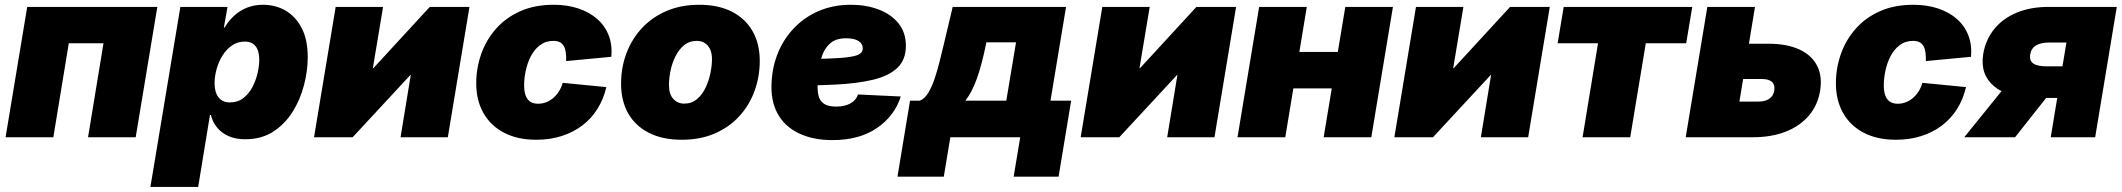

<svg xmlns="http://www.w3.org/2000/svg" viewBox="-20 -564 8722 789"><path d="M626.5 -535.6 537.6 0H341.8L405.3 -386.2H262.7L199.2 0H2.9L91.8 -535.6Z M598.1 204.1 721.2 -535.6H915L899.9 -450.7H902.8Q919.4 -478.5 942.6 -499.8Q965.8 -521 995.6 -532.7Q1025.4 -544.4 1060.5 -544.4Q1112.3 -544.4 1153.8 -520.3Q1195.3 -496.1 1220 -448.2Q1244.6 -400.4 1244.6 -329.1Q1244.6 -273.4 1229.2 -214.1Q1213.9 -154.8 1182.4 -104.5Q1150.9 -54.2 1102.5 -22.9Q1054.2 8.3 987.3 8.3Q947.8 8.3 918.7 -4.9Q889.6 -18.1 871.6 -40.5Q853.5 -63 846.7 -91.3H842.8L794.4 204.1ZM924.8 -143.1Q957 -143.1 980 -160.9Q1002.9 -178.7 1017.3 -206.3Q1031.7 -233.9 1038.6 -263.9Q1045.4 -293.9 1045.4 -318.4Q1045.4 -354.5 1030.5 -373.8Q1015.6 -393.1 985.8 -393.1Q956.5 -393.1 933.3 -377.2Q910.2 -361.3 894.3 -335.7Q878.4 -310.1 870.1 -280Q861.8 -250 861.8 -221.7Q861.8 -184.6 878.2 -163.8Q894.5 -143.1 924.8 -143.1Z M1820.3 0H1626L1668 -255.9H1666.5L1429.2 0H1270.5L1359.4 -535.6H1554.2L1512.2 -283.7H1514.2L1746.1 -535.6H1909.2Z M2183.6 10.3Q2106.4 10.3 2051.3 -18.6Q1996.1 -47.4 1966.6 -99.6Q1937 -151.9 1937 -221.7Q1937 -283.7 1957.3 -341.6Q1977.5 -399.4 2017.8 -445.3Q2058.1 -491.2 2117.7 -517.8Q2177.2 -544.4 2255.4 -544.4Q2311 -544.4 2356.4 -529.3Q2401.9 -514.2 2433.8 -486.3Q2465.8 -458.5 2481.2 -418.9Q2496.6 -379.4 2492.2 -330.6L2306.6 -313Q2307.1 -332 2305.2 -347.4Q2303.2 -362.8 2297.4 -373.8Q2291.5 -384.8 2281 -390.4Q2270.5 -396 2254.4 -396Q2222.2 -396 2199 -378.4Q2175.8 -360.8 2161.4 -332.8Q2147 -304.7 2140.4 -273.2Q2133.8 -241.7 2133.8 -213.9Q2133.8 -189 2139.9 -171.9Q2146 -154.8 2158.9 -146.2Q2171.9 -137.7 2191.4 -137.7Q2208 -137.7 2223.6 -143.6Q2239.3 -149.4 2252.7 -160.6Q2266.1 -171.9 2276.4 -187.7Q2286.6 -203.6 2292.5 -223.6L2471.7 -206.1Q2460 -156.2 2435.1 -116.5Q2410.2 -76.7 2372.8 -48.3Q2335.4 -20 2287.8 -4.9Q2240.2 10.3 2183.6 10.3Z M2781.7 10.3Q2702.6 10.3 2646.7 -18.1Q2590.8 -46.4 2561.5 -98.1Q2532.2 -149.9 2532.2 -219.7Q2532.2 -286.6 2554.4 -345.5Q2576.7 -404.3 2618.4 -449Q2660.2 -493.7 2719.5 -519Q2778.8 -544.4 2853.5 -544.4Q2932.1 -544.4 2987.8 -515.9Q3043.5 -487.3 3072.8 -435.5Q3102.1 -383.8 3102.1 -314Q3102.1 -249 3080.8 -190.4Q3059.6 -131.8 3018.3 -86.7Q2977.1 -41.5 2917.5 -15.6Q2857.9 10.3 2781.7 10.3ZM2791.5 -138.2Q2822.3 -138.2 2844.2 -156.7Q2866.2 -175.3 2879.6 -203.9Q2893.1 -232.4 2899.4 -263.7Q2905.8 -294.9 2905.8 -320.8Q2905.8 -345.7 2897.7 -362.3Q2889.6 -378.9 2875.7 -387.5Q2861.8 -396 2843.8 -396Q2812.5 -396 2790.5 -377.7Q2768.6 -359.4 2754.9 -331.1Q2741.2 -302.7 2735.1 -271.7Q2729 -240.7 2729 -214.8Q2729 -177.2 2746.8 -157.7Q2764.6 -138.2 2791.5 -138.2Z M3400.9 11.7Q3320.3 11.7 3262.2 -16.4Q3204.1 -44.4 3175 -97.9Q3146 -151.4 3150.9 -228Q3154.3 -293.5 3178.7 -350.8Q3203.1 -408.2 3245.8 -451.7Q3288.6 -495.1 3346.9 -519.8Q3405.3 -544.4 3477.1 -544.4Q3539.1 -544.4 3590.3 -525.1Q3641.6 -505.9 3672.1 -468.3Q3702.6 -430.7 3702.6 -375.5Q3702.6 -318.4 3667.7 -285.2Q3632.8 -252 3567.6 -236.3Q3502.4 -220.7 3411.4 -216.3Q3320.3 -211.9 3207.5 -211.9L3225.6 -321.3Q3322.3 -321.3 3381.6 -323.2Q3440.9 -325.2 3472.2 -330.1Q3503.4 -335 3514.4 -343.5Q3525.4 -352.1 3525.4 -364.7Q3525.4 -384.8 3507.6 -395.8Q3489.7 -406.7 3456.5 -406.7Q3416 -406.7 3393.1 -387.2Q3370.1 -367.7 3359.4 -338.1Q3348.6 -308.6 3345.2 -277.3Q3341.8 -246.1 3340.3 -222.7Q3338.4 -193.8 3343.3 -172.1Q3348.1 -150.4 3365.2 -138.2Q3382.3 -126 3416.5 -126Q3451.7 -126 3474.9 -139.2Q3498 -152.3 3505.9 -175.8L3681.6 -167.5Q3656.2 -87.4 3583.7 -37.8Q3511.2 11.7 3400.9 11.7Z M3668 162.1 3719.7 -150.4H3759.8Q3779.8 -157.7 3794.9 -183.1Q3810.1 -208.5 3821.5 -243.2Q3833 -277.8 3841.8 -313.7Q3850.6 -349.6 3857.4 -377.4L3895 -535.6H4360.8L4296.9 -150.4H4381.8L4330.1 162.1H4145.5L4172.4 0H3885.3L3858.4 162.1ZM3947.3 -150.4H4115.2L4155.3 -390.1H4033.2L4030.8 -377.4Q4013.7 -294.9 3994.1 -240.5Q3974.6 -186 3947.3 -150.4Z M4970.7 0H4776.4L4818.4 -255.9H4816.9L4579.6 0H4420.9L4509.8 -535.6H4704.6L4662.6 -283.7H4664.6L4896.5 -535.6H5059.6Z M5535.2 -350.6 5510.7 -200.7H5237.3L5261.7 -350.6ZM5350.1 -535.6 5261.7 0H5065.4L5154.3 -535.6ZM5704.1 -535.6 5615.2 0H5419.4L5508.3 -535.6Z M6259.8 0H6065.4L6107.4 -255.9H6106L5868.7 0H5710L5798.8 -535.6H5993.7L5951.7 -283.7H5953.6L6185.5 -535.6H6348.6Z M6483.4 0 6546.9 -386.2H6380.9L6405.8 -535.6H6934.1L6909.2 -386.2H6743.2L6679.2 0Z M7084 -384.3H7247.1Q7323.2 -384.3 7374 -360.8Q7424.8 -337.4 7447 -294.2Q7469.2 -251 7459.5 -190.4Q7449.7 -131.3 7413.1 -88.6Q7376.5 -45.9 7317.9 -22.9Q7259.3 0 7183.1 0H6907.2L6996.1 -535.6H7191.9L7127.9 -146.5H7205.6Q7233.9 -146.5 7250.7 -158.2Q7267.6 -169.9 7271 -191.9Q7274.9 -214.8 7262 -227.1Q7249 -239.3 7220.7 -239.3H7060.1Z M7771 10.3Q7693.8 10.3 7638.7 -18.6Q7583.5 -47.4 7554 -99.6Q7524.4 -151.9 7524.4 -221.7Q7524.4 -283.7 7544.7 -341.6Q7564.9 -399.4 7605.2 -445.3Q7645.5 -491.2 7705.1 -517.8Q7764.6 -544.4 7842.8 -544.4Q7898.4 -544.4 7943.8 -529.3Q7989.3 -514.2 8021.2 -486.3Q8053.2 -458.5 8068.6 -418.9Q8084 -379.4 8079.6 -330.6L7894 -313Q7894.5 -332 7892.6 -347.4Q7890.6 -362.8 7884.8 -373.8Q7878.9 -384.8 7868.4 -390.4Q7857.9 -396 7841.8 -396Q7809.6 -396 7786.4 -378.4Q7763.2 -360.8 7748.8 -332.8Q7734.4 -304.7 7727.8 -273.2Q7721.2 -241.7 7721.2 -213.9Q7721.2 -189 7727.3 -171.9Q7733.4 -154.8 7746.3 -146.2Q7759.3 -137.7 7778.8 -137.7Q7795.4 -137.7 7811 -143.6Q7826.7 -149.4 7840.1 -160.6Q7853.5 -171.9 7863.8 -187.7Q7874 -203.6 7879.9 -223.6L8059.1 -206.1Q8047.4 -156.2 8022.5 -116.5Q7997.6 -76.7 7960.2 -48.3Q7922.9 -20 7875.2 -4.9Q7827.6 10.3 7771 10.3Z M8589.8 0H8407.2L8471.7 -389.2H8402.3Q8366.7 -389.2 8346.9 -377.4Q8327.1 -365.7 8322.8 -339.8Q8318.8 -314.9 8335.4 -303.2Q8352.1 -291.5 8389.2 -291.5H8530.8L8509.3 -161.6H8342.8Q8231 -161.6 8173.6 -210.2Q8116.2 -258.8 8129.9 -342.8Q8140.1 -402.3 8176 -445.8Q8211.9 -489.3 8268.6 -512.5Q8325.2 -535.6 8397.5 -535.6H8678.7ZM8260.7 0H8051.8L8247.6 -242.2H8452.1Z"/></svg>

Font: Inter 20pt Black
Style: Italic
Weight: 900
Italic angle: -9.3988°
Version: Version 4.001;git-66647c0bb